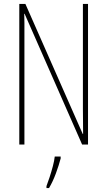

<svg xmlns="http://www.w3.org/2000/svg" viewBox="-20 -734 544 975"><path d="M427 0H397L105 -664H103Q104 -644 104 -617Q104 -590 104 -548V0H78V-714H109L400 -54H402Q402 -88 401.5 -123.5Q401 -159 401 -181V-714H427ZM288 71Q279 105 264 146Q249 187 229 221H216V211Q223 193 232 165.5Q241 138 248.5 109.5Q256 81 258 61H288Z"/></svg>

Font: Noto Sans ExtraCondensed Thin
Style: Regular
Weight: 100
Width: 2
Designer: Monotype Design Team
Foundry: Monotype Imaging Inc.
Version: Version 2.013; ttfautohint (v1.8.4.7-5d5b)